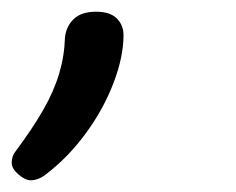

<svg xmlns="http://www.w3.org/2000/svg" viewBox="-70 -110 403 328"><path d="M-17 198Q-27 198 -38.5 188Q-50 178 -50 168Q-50 163 -48.5 158Q-47 153 -43 148Q-14 109 4 77.5Q22 46 31 16Q40 -14 41 -46Q43 -65 56 -77.5Q69 -90 94 -90Q118 -90 129.5 -78.5Q141 -67 141 -50Q141 -13 124 31.5Q107 76 77.5 116.5Q48 157 12 185Q4 192 -3.5 195Q-11 198 -17 198Z"/></svg>

Font: Playwrite IE
Style: Regular
Weight: 400
Designer: Veronika Burian, José Scaglione
Foundry: TypeTogether
Version: Version 1.002